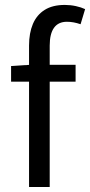

<svg xmlns="http://www.w3.org/2000/svg" viewBox="-20 -744 359 764"><path d="M95.6 0V-562.9Q95.6 -612.5 110.9 -648.7Q126.3 -684.9 157.8 -704.6Q189.2 -724.4 238 -724.4Q260.3 -724.4 281.8 -719.7Q303.3 -715 318.7 -707.7L300.6 -647.6Q272.2 -657.4 246.3 -657.4Q212.2 -657.4 195 -633.5Q177.8 -609.6 177.8 -562.6V0ZM24.1 -419.1V-481.4L100 -486.1H280.8V-419.1Z"/></svg>

Font: Source Sans 3 VF
Style: Regular
Weight: 200
Designer: Paul D. Hunt
Foundry: Adobe
Version: Version 3.046;hotconv 1.0.118;makeotfexe 2.5.65603